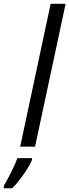

<svg xmlns="http://www.w3.org/2000/svg" viewBox="-76 -780 369 1021"><path d="M193.4 -759.8H272.9L110.4 0H31.2ZM16.6 61H93.8V70.8Q85 95.7 51.8 143.8Q18.6 191.9 -11.2 221.2H-55.7V208Q-38.6 179.7 -16.1 134.5Q6.3 89.4 16.6 61Z"/></svg>

Font: Viking Open Sans
Style: Italic
Weight: 400
Italic angle: -12°
Foundry: Ascender Corporation
Version: Version 2.000